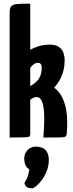

<svg xmlns="http://www.w3.org/2000/svg" viewBox="-20 -755 401 1054"><path d="M33 0V-686Q33 -711 42 -721Q51 -731 75.5 -733Q100 -735 146 -735V-482Q166 -493 193.5 -501.5Q221 -510 252 -510Q286 -510 304 -497Q322 -484 328.5 -464.5Q335 -445 335 -425Q335 -397 329.5 -373Q324 -349 315 -330Q306 -311 296 -297Q286 -283 277 -274Q303 -255 318.5 -226Q334 -197 341.5 -161Q349 -125 349 -85Q349 -69 348.5 -51.5Q348 -34 346 -17Q345 -9 339 -5Q333 -1 307 -0.5Q281 0 218 0Q220 -26 221.5 -51.5Q223 -77 223 -101Q223 -130 220.5 -153Q218 -176 212.5 -192.5Q207 -209 197.5 -216.5Q188 -224 173 -221Q165 -220 159 -216.5Q153 -213 149.5 -210Q146 -207 146 -207V-20Q146 -10 141.5 -6Q137 -2 113.5 -1Q90 0 33 0ZM146 -282Q167 -294 181 -308Q195 -322 202 -340.5Q209 -359 209 -383Q209 -410 189 -410Q176 -410 165.5 -402.5Q155 -395 146 -382ZM156 279Q141 279 130 273.5Q119 268 114 250Q131 221 134.5 207.5Q138 194 141 175Q125 165 119 150Q113 135 113 115Q113 88 131 69Q149 50 177 50Q212 50 230 69Q248 88 248 123Q248 154 237 182.5Q226 211 210 232.5Q194 254 179 266.5Q164 279 156 279Z"/></svg>

Font: Yanone Kaffeesatz ExtraLight
Style: Bold
Weight: 700
Version: Version 2.003